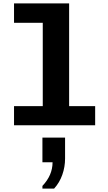

<svg xmlns="http://www.w3.org/2000/svg" viewBox="-20 -741 640 1136"><path d="M63 0V-113H233V-606H63V-721H389V-113H543V0ZM231 375V359Q291 296 291 219H231V73H365V197Q365 247 348.5 293.5Q332 340 300 375Z"/></svg>

Font: Chivo Mono
Style: Bold
Weight: 700
Monospace: yes
Designer: Hector Gatti
Foundry: Omnibus-Type
Version: Version 1.008; ttfautohint (v1.8.4.7-5d5b)